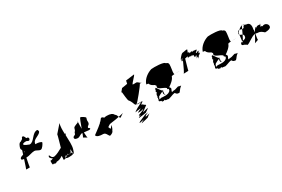

<svg xmlns="http://www.w3.org/2000/svg" viewBox="84 -1788 4126 2813"><g transform="rotate(-30 2147.0 -381.0)"><path d="M166 -464C160 -444 181 -439 205 -438C179 -358 156 -288 154 -288H216C215 -296 229 -363 244 -439H254C296 -439 346 -464 390 -464C428 -464 448 -432 486 -432C512 -432 551 -494 557 -512C563 -530 499 -542 482 -542H456C454 -542 462 -568 462 -568C478 -621 583 -630 598 -680C599 -682 589 -710 583 -710C491 -710 465 -580 383 -580C383 -580 294 -611 300 -630C306 -648 344 -648 358 -648C376 -648 380 -634 398 -634C413 -634 417 -644 420 -654C424 -668 415 -685 399 -685H387C381 -685 377 -734 348 -734C336 -734 334 -727 331 -716C325 -697 302 -694 288 -681L289 -682C257 -682 240 -627 234 -607C229 -591 236 -577 245 -564C239 -544 232 -522 225 -500C201 -492 172 -485 166 -464ZM264 -538C266 -533 267 -528 266 -524C265 -520 262 -518 259 -515C260 -523 263 -531 264 -538Z M535 -284C529 -265 569 -231 577 -237C569 -229 522 -211 528 -229C523 -214 520 -134 541 -160C559 -160 571 -137 598 -163C632 -163 669 -174 699 -200C717 -200 685 -111 716 -137C724 -137 732 -139 740 -142C739 -145 739 -148 740 -152C741 -155 747 -163 754 -176C761 -172 769 -170 779 -168C785 -173 789 -178 794 -184C800 -184 802 -173 805 -165C810 -165 814 -164 819 -164C819 -165 821 -165 821 -166C829 -166 832 -158 846 -184C846 -184 853 -194 861 -220C868 -220 864 -188 864 -165C870 -165 875 -166 877 -167C876 -165 871 -156 865 -147C866 -141 869 -138 875 -145C881 -145 891 -177 899 -203C916 -257 910 -346 907 -434C915 -448 920 -457 920 -458H905C902 -525 903 -589 917 -634L807 -508C809 -503 758 -327 756 -320L753 -310C710 -286 657 -257 613 -248C569 -242 561 -276 548 -302C538 -302 531 -270 535 -284ZM829 -458C829 -458 826 -458 826 -458C828 -463 829 -463 829 -463ZM740 -147C754 -152 768 -162 779 -173L805 -170C808 -163 812 -158 819 -169C836 -168 853 -169 864 -170C864 -162 865 -157 865 -152C860 -144 854 -136 850 -136C845 -136 749 -121 740 -147Z M991 -348C980 -313 1021 -308 1047 -308C1069 -308 1101 -340 1127 -340C1130 -339 1133 -339 1135 -338C1123 -304 1112 -279 1109 -278L1168 -244C1163 -251 1160 -290 1158 -336H1164C1186 -336 1216 -328 1237 -328C1248 -328 1263 -328 1267 -340C1272 -356 1240 -351 1246 -370C1253 -394 1277 -392 1285 -418C1292 -442 1283 -457 1289 -477L1297 -504C1301 -518 1237 -555 1224 -555C1214 -555 1184 -473 1157 -398C1156 -445 1158 -489 1159 -512C1140 -497 1078 -487 1070 -462L1061 -432C1056 -416 1043 -411 1039 -399L1034 -382C1029 -366 997 -366 991 -348ZM1160 -528C1165 -522 1165 -517 1159 -512C1159 -523 1159 -529 1160 -528Z M1279 -216C1289 -184 1336 -174 1393 -174C1443 -174 1449 -90 1475 -104C1511 -116 1527 -130 1535 -156C1549 -169 1556 -211 1563 -220C1559 -239 1533 -181 1523 -189C1517 -195 1511 -217 1507 -223C1508 -227 1505 -222 1527 -238C1544 -254 1572 -257 1609 -261C1629 -262 1674 -271 1715 -279C1707 -299 1699 -325 1681 -332C1667 -365 1627 -380 1569 -380C1553 -380 1538 -378 1524 -374C1510 -391 1490 -406 1474 -388C1467 -376 1455 -363 1440 -348C1437 -351 1434 -350 1432 -339C1368 -279 1263 -213 1279 -216ZM1715 -279C1756 -287 1794 -296 1795 -298C1795 -298 1734 -254 1728 -254C1723 -258 1719 -268 1715 -279Z M1926 -569C1928 -569 1938 -568 1936 -563C1934 -555 1952 -419 1956 -419C2000 -367 1999 -330 2011 -316C2016 -312 2017 -312 2020 -308H2035C2034 -309 2035 -310 2035 -311C2047 -311 2218 -521 2225 -545H2259C2231 -545 2215 -585 2187 -586C2183 -586 2126 -582 2128 -588C2136 -613 2213 -681 2220 -705L2074 -686L2063 -636C2063 -636 1980 -620 1968 -620ZM1962 -210C1965 -220 2039 -222 2053 -226C2050 -216 1984 -199 1993 -187C1993 -187 2065 -186 2084 -204C2074 -172 1973 -164 1979 -142C1979 -142 1992 -140 2006 -144C2003 -134 1955 -126 1965 -116C1966 -119 2069 -123 2085 -133C2076 -102 1931 -72 1936 -46C1936 -46 1997 -58 2015 -62C2015 -62 1949 -30 1961 -28C1962 -30 2038 -44 2076 -57C2089 -67 2122 -95 2134 -98C2134 -98 2069 -84 2058 -81C2066 -107 2096 -103 2115 -124C2113 -123 2079 -114 2070 -111C2080 -137 2127 -150 2149 -181C2149 -181 2045 -154 2054 -158C2054 -158 2132 -211 2150 -228C2150 -228 2137 -231 2148 -235C2127 -235 2112 -269 2088 -269C2081 -267 2137 -301 2130 -303C2126 -303 2118 -303 2110 -302C2070 -282 1956 -226 1962 -210ZM2035 -308C2061 -307 2113 -305 2124 -308C2124 -308 2118 -306 2110 -302C2083 -300 2041 -296 2035 -308ZM2072 -54C2073 -54 2073 -55 2076 -57C2072 -55 2059 -51 2072 -54ZM2077 -57C2077 -57 2076 -57 2076 -57C2076 -57 2077 -57 2077 -57ZM2116 -124C2116 -124 2115 -124 2115 -124C2115 -124 2116 -124 2116 -124Z M2301 -488C2301 -488 2330 -483 2334 -483C2347 -447 2376 -432 2406 -418C2411 -410 2416 -402 2422 -395C2421 -394 2420 -392 2419 -389C2394 -340 2497 -329 2537 -291C2534 -279 2532 -267 2548 -269L2551 -271C2554 -263 2554 -255 2551 -245C2520 -188 2413 -209 2392 -209C2340 -191 2365 -208 2374 -236C2359 -234 2442 -281 2460 -281C2440 -263 2448 -221 2468 -221C2452 -203 2472 -220 2473 -224C2457 -216 2461 -253 2468 -275C2448 -257 2474 -293 2474 -293C2454 -275 2404 -377 2393 -377C2372 -359 2380 -349 2379 -346C2352 -314 2383 -325 2375 -311C2346 -275 2360 -268 2354 -250C2332 -225 2358 -239 2356 -234C2336 -216 2350 -216 2350 -216C2321 -168 2358 -177 2377 -167C2366 -145 2388 -155 2398 -155C2387 -137 2416 -160 2425 -160C2420 -142 2447 -143 2464 -143C2486 -125 2555 -172 2601 -172C2611 -154 2621 -140 2653 -140C2659 -127 2689 -172 2704 -190L2737 -220C2721 -215 2697 -230 2688 -230C2636 -212 2623 -209 2594 -209C2551 -187 2584 -236 2589 -252C2589 -264 2582 -275 2572 -285C2607 -309 2671 -355 2683 -402C2685 -409 2711 -412 2741 -414H2733C2724 -434 2732 -469 2736 -497C2743 -565 2759 -600 2704 -614C2695 -648 2527 -652 2477 -646C2411 -626 2327 -572 2301 -488ZM2542 -315C2542 -315 2541 -315 2541 -315C2541 -315 2542 -315 2542 -315ZM2741 -414C2783 -417 2825 -415 2825 -415C2795 -415 2774 -414 2741 -414Z M2853 -350C2857 -350 2931 -351 2935 -353C2932 -352 2982 -524 2982 -524C2984 -527 2985 -530 2987 -531H2986L2988 -537C2993 -538 2995 -537 2991 -533V-532C3011 -539 3030 -544 3021 -533C3021 -533 3051 -553 3033 -533C3032 -531 3032 -535 3014 -515C3015 -515 3043 -540 3033 -524C3033 -524 3041 -530 3027 -515C3037 -515 3060 -540 3055 -520C3062 -520 3086 -534 3068 -514C3076 -514 3104 -536 3094 -516C3095 -516 3109 -529 3094 -509C3096 -509 3121 -536 3105 -516C3105 -516 3130 -517 3112 -497C3112 -497 3126 -504 3108 -484C3108 -484 3136 -496 3118 -476C3122 -476 3168 -510 3150 -490C3148 -485 3150 -496 3132 -472C3139 -479 3164 -494 3148 -476C3145 -466 3153 -480 3132 -452C3131 -448 3147 -468 3132 -448C3132 -448 3170 -476 3158 -456C3158 -456 3181 -476 3163 -456C3163 -456 3165 -458 3147 -438C3159 -438 3188 -469 3173 -460C3173 -460 3177 -466 3177 -468C3187 -476 3202 -486 3206 -485C3208 -491 3212 -501 3200 -492C3202 -498 3224 -523 3207 -506C3206 -504 3201 -520 3183 -500C3184 -504 3203 -522 3215 -531C3207 -533 3192 -537 3172 -520C3154 -520 3164 -532 3173 -537C3173 -538 3174 -539 3173 -540C3179 -544 3184 -547 3188 -549C3192 -559 3194 -566 3194 -566C3183 -564 3172 -566 3162 -566C3154 -565 3146 -562 3139 -554C3139 -555 3146 -562 3153 -567C3139 -570 3149 -581 3126 -564C3110 -564 3139 -594 3121 -574C3113 -574 3116 -586 3089 -566C3089 -566 3104 -588 3086 -570C3081 -568 3093 -586 3071 -566C3071 -566 3074 -572 3078 -577C3073 -578 3074 -581 3076 -584C3071 -585 3071 -594 3059 -585L3077 -630C3075 -644 3019 -625 2999 -625H2996C2996 -626 2995 -626 2996 -626C2995 -626 2994 -625 2993 -624C2965 -617 2934 -567 2917 -548C2917 -548 2951 -571 2934 -551C2934 -551 2931 -552 2920 -538C2919 -534 2936 -553 2921 -533C2928 -533 2947 -551 2956 -556C2954 -552 2952 -547 2950 -543C2943 -542 2930 -542 2917 -521C2916 -517 2948 -541 2933 -521C2933 -521 2945 -528 2930 -511C2931 -512 2935 -514 2939 -516C2904 -439 2865 -350 2853 -350ZM2930 -511C2930 -510 2929 -510 2929 -509C2929 -510 2929 -510 2930 -511ZM2953 -515C2953 -515 2953 -514 2953 -514C2953 -514 2953 -515 2953 -515ZM2991 -532C2991 -531 2989 -531 2987 -531C2988 -531 2990 -532 2991 -532ZM3032 -522C3031 -522 3032 -523 3033 -524C3033 -523 3032 -523 3032 -522ZM3076 -584C3079 -590 3088 -597 3077 -584ZM3078 -577C3083 -583 3087 -587 3081 -576C3080 -576 3079 -577 3078 -577ZM3153 -567C3161 -572 3167 -574 3165 -566H3162C3159 -566 3155 -566 3153 -567ZM3132 -470C3132 -471 3131 -471 3132 -472ZM3173 -537C3179 -541 3183 -541 3176 -533C3174 -533 3173 -535 3173 -537ZM3185 -544C3185 -544 3187 -546 3188 -549C3192 -551 3191 -551 3185 -544ZM3169 -462C3169 -461 3167 -461 3167 -460C3167 -460 3169 -462 3169 -462ZM3215 -531C3223 -536 3226 -538 3220 -530C3219 -530 3217 -531 3215 -531ZM3206 -485C3207 -485 3208 -484 3207 -482C3206 -482 3205 -483 3206 -485Z M3257 -488C3257 -488 3286 -483 3290 -483C3303 -447 3332 -432 3362 -418C3367 -410 3372 -402 3378 -395C3377 -394 3376 -392 3375 -389C3350 -340 3453 -329 3493 -291C3490 -279 3488 -267 3504 -269L3507 -271C3510 -263 3510 -255 3507 -245C3476 -188 3369 -209 3348 -209C3296 -191 3321 -208 3330 -236C3315 -234 3398 -281 3416 -281C3396 -263 3404 -221 3424 -221C3408 -203 3428 -220 3429 -224C3413 -216 3417 -253 3424 -275C3404 -257 3430 -293 3430 -293C3410 -275 3360 -377 3349 -377C3328 -359 3336 -349 3335 -346C3308 -314 3339 -325 3331 -311C3302 -275 3316 -268 3310 -250C3288 -225 3314 -239 3312 -234C3292 -216 3306 -216 3306 -216C3277 -168 3314 -177 3333 -167C3322 -145 3344 -155 3354 -155C3343 -137 3372 -160 3381 -160C3376 -142 3403 -143 3420 -143C3442 -125 3511 -172 3557 -172C3567 -154 3577 -140 3609 -140C3615 -127 3645 -172 3660 -190L3693 -220C3677 -215 3653 -230 3644 -230C3592 -212 3579 -209 3550 -209C3507 -187 3540 -236 3545 -252C3545 -264 3538 -275 3528 -285C3563 -309 3627 -355 3639 -402C3641 -409 3667 -412 3697 -414H3689C3680 -434 3688 -469 3692 -497C3699 -565 3715 -600 3660 -614C3651 -648 3483 -652 3433 -646C3367 -626 3283 -572 3257 -488ZM3498 -315C3498 -315 3497 -315 3497 -315C3497 -315 3498 -315 3498 -315ZM3697 -414C3739 -417 3781 -415 3781 -415C3751 -415 3730 -414 3697 -414Z M3843 -460C3840 -449 3842 -441 3847 -436C3850 -452 3853 -465 3855 -472C3860 -479 3870 -489 3881 -499C3866 -500 3853 -492 3843 -460ZM3802 -306C3791 -270 3855 -278 3874 -248C3909 -248 3989 -327 4050 -333C4024 -285 3995 -227 3981 -214C3999 -221 4057 -238 4046 -238C4040 -238 4050 -289 4057 -333C4065 -333 4073 -332 4080 -328C4138 -328 4156 -308 4191 -278C4241 -278 4284 -289 4292 -314C4306 -360 4247 -404 4202 -374C4202 -374 4189 -404 4180 -374C4168 -374 4186 -416 4190 -421C4190 -428 4190 -438 4183 -416C4163 -416 4144 -432 4113 -402C4113 -402 4106 -432 4097 -402C4090 -402 4077 -381 4061 -352C4065 -376 4067 -394 4063 -394C4076 -456 4073 -513 4013 -516C3999 -522 3987 -524 3977 -522L3988 -532C3988 -532 3983 -532 3975 -534C3975 -531 3973 -526 3969 -519C3961 -515 3955 -509 3952 -501L3963 -510C3959 -505 3956 -500 3951 -494C3943 -487 3932 -486 3923 -488C3912 -466 3902 -440 3889 -415C3902 -406 3910 -393 3902 -366C3895 -342 3870 -339 3848 -335C3841 -322 3836 -313 3832 -307C3832 -315 3833 -323 3834 -332C3820 -328 3807 -322 3802 -306ZM3847 -436C3856 -427 3876 -424 3889 -415C3875 -385 3859 -356 3848 -335C3843 -334 3838 -333 3834 -332C3837 -365 3842 -406 3847 -436ZM3881 -499C3901 -517 3925 -534 3944 -537H3946C3941 -527 3933 -509 3923 -488C3909 -491 3895 -498 3881 -499ZM3832 -291C3839 -286 3847 -281 3838 -278C3835 -277 3832 -282 3832 -291ZM3946 -537C3950 -537 3954 -538 3958 -538C3953 -540 3951 -543 3952 -546C3952 -546 3949 -544 3946 -537ZM3958 -538C3968 -539 3976 -540 3975 -534C3969 -535 3962 -536 3958 -538ZM3981 -214C3979 -212 3978 -212 3977 -212C3977 -212 3981 -214 3981 -214ZM4190 -421C4190 -421 4191 -421 4189 -416C4189 -416 4190 -418 4190 -418Z"/></g></svg>

Font: Alpina
Style: Obl
Weight: 400
Version: Version 0.9